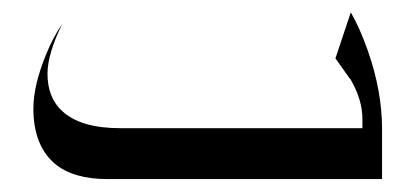

<svg xmlns="http://www.w3.org/2000/svg" viewBox="-20 -300 662 306"><path d="M151.4 -14.6Q96.7 -14.6 67.4 -39.1Q33.2 -68.4 33.2 -127Q33.2 -164.1 53.7 -213.9Q65.4 -242.2 79.1 -261.7Q55.7 -213.9 55.7 -182.6Q55.7 -143.6 80.1 -122.1Q109.4 -95.7 171.9 -95.7H557.6V-110.4Q557.6 -140.6 539.1 -172.9V-173.8H538.1L514.6 -207L539.1 -280.3Q553.7 -254.9 566.4 -218.8Q588.9 -154.3 588.9 -94.7V-14.6Z"/></svg>

Font: Thabit
Style: Regular
Weight: 500
Designer: Regenerated by Nadim Shaikli
Foundry: MAK Alagha
Version: 0.01